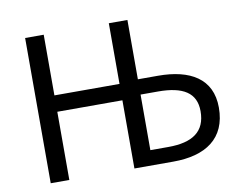

<svg xmlns="http://www.w3.org/2000/svg" viewBox="-73 -755 1075 854"><g transform="rotate(-10 464.5 -328.0)"><path d="M90 0H174V-308H468V0H644C790 0 885 -62 885 -202C885 -333 787 -388 643 -388H552V-656H468V-382H174V-656H90ZM552 -68V-319H631C744 -319 802 -283 802 -200C802 -108 743 -68 633 -68Z"/></g></svg>

Font: DAIFUKU Sans
Style: Regular
Weight: 400
Designer: Original font ‘Source Han Sans JP’ : Paul D. Hunt
Foundry: Daifuku
Version: Version 1.000